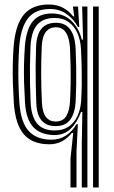

<svg xmlns="http://www.w3.org/2000/svg" viewBox="-20 -629 502 849"><path d="M291.7 200V71.5L303.8 -41.5H298Q278.4 -17.1 253.7 -4Q229 9 197.7 9Q124.7 9 86.3 -34.1Q48 -77.1 41.1 -173.8Q38.3 -219.2 37 -260.5Q35.7 -301.7 36.5 -341.8Q37.3 -381.8 40.2 -423.1Q48.2 -520.1 85.6 -564.6Q123 -609.1 196.1 -609.1Q230.2 -609.1 257 -595.5Q283.7 -581.9 303.4 -556.7H308.4L303 -594.8V-600H325.1L330.5 -509.6H324.8Q305.5 -545.1 274.2 -567.1Q242.9 -589.2 201.6 -589.2Q135.4 -589.2 103.5 -547.7Q71.5 -506.2 65 -422.2Q62.2 -382.1 61.4 -342.3Q60.6 -302.5 61.7 -261Q62.9 -219.4 65.8 -173.9Q72.3 -86.6 107.6 -49Q143 -11.3 207.4 -11.3Q243.7 -11.3 271.7 -29.7Q299.7 -48.1 318.4 -79.9H324.3L318.3 38.7V200ZM341.6 200V4.1L344.2 -134.1H338.3Q321.9 -87.9 292.3 -59.3Q262.8 -30.7 217.5 -31.8Q159.1 -33.5 127.5 -66.7Q95.9 -99.9 90.7 -172.8Q87.9 -218.7 86.6 -259.6Q85.3 -300.5 86.1 -340.5Q87 -380.5 89.9 -423.2Q96 -499.7 124.9 -534.6Q153.9 -569.4 208.5 -569.4Q262.4 -569.4 295.8 -536.9Q329.1 -504.3 341.8 -453.8L347.4 -454L343.2 -600H366.5V200ZM221.8 -52.1Q259 -52.1 283.9 -69.3Q308.8 -86.4 322.4 -115.7Q335.9 -144.9 338.7 -181Q340.9 -214.2 341.5 -251.2Q342 -288.1 341.2 -329Q340.3 -369.9 337.9 -414.2Q335.9 -451.2 322.6 -481.9Q309.3 -512.6 284.2 -531Q259.2 -549.5 221.2 -549.5Q170.5 -549.5 144.4 -519.4Q118.2 -489.3 114.9 -423Q113 -378 112.4 -337.4Q111.9 -296.9 112.7 -257Q113.6 -217.1 115.7 -173.9Q119 -111.5 145 -81.8Q170.9 -52.1 221.8 -52.1ZM225.4 -71.3Q185.9 -71.3 164.3 -95.8Q142.6 -120.2 140.4 -173.8Q138.8 -216.2 138.1 -257.7Q137.3 -299.2 137.6 -340.5Q138 -381.8 139.6 -423Q142 -477.3 163.8 -502.8Q185.6 -528.3 227.6 -528.3Q256.1 -528.3 274.7 -514.7Q293.3 -501 303 -475.5Q312.7 -449.9 314.4 -414.1Q316.3 -373.6 316.9 -333.8Q317.5 -294 317 -255.8Q316.4 -217.5 314.6 -181.1Q311.9 -130.1 291.3 -100.7Q270.6 -71.3 225.4 -71.3ZM225.4 -91.6Q258.5 -91.6 272.9 -115.6Q287.3 -139.5 289.6 -180.5Q291.6 -218.9 292.3 -258.5Q293 -298.2 292.2 -337.5Q291.5 -376.9 289.6 -414.1Q288 -443.3 281.1 -464.4Q274.2 -485.5 261.2 -496.9Q248.2 -508.4 227.6 -508.4Q199 -508.4 182.9 -488Q166.7 -467.6 164.6 -423.3Q161.9 -361.4 162 -302.4Q162.2 -243.3 165.4 -174.4Q167.7 -130.6 183.6 -111.1Q199.4 -91.6 225.4 -91.6ZM391.5 200V-600H416.5V200Z"/></svg>

Font: Big Shoulders Inline Display SC Thin
Style: Regular
Weight: 100
Designer: Patric King
Foundry: XO Type Co
Version: Version 2.002